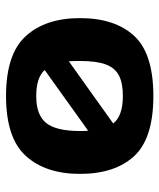

<svg xmlns="http://www.w3.org/2000/svg" viewBox="34 -552 528 636"><g transform="rotate(-90 298.0 -234.0)"><path d="M556 -233Q556 -118 497.5 -54Q439 10 298 10Q157 10 98.5 -54Q40 -118 40 -233Q40 -347 99.5 -412.5Q159 -478 298 -478Q437 -478 496.5 -412.5Q556 -347 556 -233ZM182 -232Q182 -214 183 -206L384 -350Q359 -378 298 -378Q235 -378 208.5 -345Q182 -312 182 -232ZM414 -233Q414 -259 413 -270L207 -123Q232 -91 298 -91Q341 -91 366 -104Q391 -117 402.5 -147.5Q414 -178 414 -233Z"/></g></svg>

Font: Red Rose Bold
Style: Regular
Weight: 700
Designer: jaikishan Patel
Version: Version 1.000